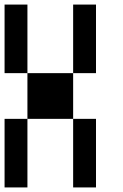

<svg xmlns="http://www.w3.org/2000/svg" viewBox="-20 -920 540 840"><path d="M0 -100V-400H100V-100ZM0 -600V-900H100V-600ZM100 -400V-600H300V-400ZM300 -100V-400H400V-100ZM300 -600V-900H400V-600Z"/></svg>

Font: GalmuriMono9 Regular
Style: Regular
Weight: 400
Designer: Lee Minseo (quiple)
Version: Version 2.399;hotconv 1.1.1;makeotfexe 2.6.0 DEVELOPMENT